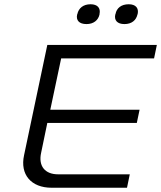

<svg xmlns="http://www.w3.org/2000/svg" viewBox="-20 -881 756 901"><path d="M202 -670 93 -153C73 -62 126 0 222 0H576L589 -63H252C192 -63 159 -101 173 -164L202 -304H622L635 -366H216L267 -607H703L716 -670ZM342 -813C336 -786 351 -768 386 -768C419 -768 441 -786 447 -813V-815C453 -843 438 -861 405 -861C371 -861 349 -843 343 -815ZM521 -813C515 -786 530 -768 564 -768C598 -768 619 -786 625 -813L626 -815C632 -843 617 -861 584 -861C549 -861 527 -843 522 -815Z"/></svg>

Font: LT Wave Light
Style: Italic
Weight: 300
Designer: Daniel Lyons
Version: Version 2.5 (Glyphs App)